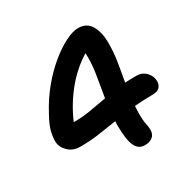

<svg xmlns="http://www.w3.org/2000/svg" viewBox="-162 -869 1024 1033"><g transform="rotate(-30 350.0 -352.0)"><path d="M451 11Q410 11 392.5 -29Q375 -69 375 -157Q375 -169 376 -181Q318 -172 263 -164Q208 -156 146 -156Q99 -156 70.5 -185Q42 -214 42 -248Q42 -278 50.5 -311Q59 -344 87 -394Q125 -466 174 -525Q223 -584 275 -626.5Q327 -669 373.5 -692Q420 -715 452 -715Q506 -715 530.5 -672.5Q555 -630 555 -567Q555 -503 545.5 -446.5Q536 -390 526 -334Q561 -336 596 -336Q632 -336 655.5 -311.5Q679 -287 679 -255Q679 -233 665.5 -218.5Q652 -204 622 -204Q591 -204 563 -202.5Q535 -201 509 -199Q507 -173 507 -148Q507 -109 512 -87.5Q517 -66 517 -45Q517 -19 499 -4Q481 11 451 11ZM421 -553Q421 -567 420 -578Q341 -529 280 -454Q219 -379 180 -288Q182 -288 186 -288Q238 -288 287.5 -297Q337 -306 390 -315Q400 -378 410.5 -438Q421 -498 421 -553Z"/></g></svg>

Font: Shantell Sans Normal
Style: Regular
Weight: 600
Designer: Stephen Nixon, Anya Danilova, Shantell Martin
Foundry: Arrow Type
Version: Version 1.009;[a7da0bfa3]